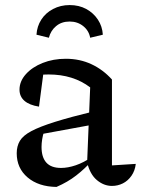

<svg xmlns="http://www.w3.org/2000/svg" viewBox="-20 -728 556 758"><path d="M422 6Q390 6 362.5 -17Q335 -40 324 -87L336 -383Q269 -434 172 -434Q153 -434 135 -432Q117 -430 101 -426L153 -452L134 -307Q96 -313 76.5 -330Q57 -347 57 -374Q57 -407 82 -435Q107 -463 148.5 -479.5Q190 -496 240 -496Q295 -496 341 -474.5Q387 -453 422 -414V-75L516 -81Q513 -54 499 -34Q485 -14 465 -4Q445 6 422 6ZM203 10Q132 9 89 -27.5Q46 -64 46 -123Q46 -151 58.5 -172Q71 -193 104 -210.5Q137 -228 197.5 -247Q258 -266 353 -289V-237L124 -195L154 -209Q149 -194 146.5 -178Q144 -162 144 -148Q144 -107 163 -86Q182 -65 221 -65Q248 -65 279 -75.5Q310 -86 344 -109V-94Q314 -61 280.5 -35Q247 -9 203 10ZM255 -708Q292 -708 320.5 -692.5Q349 -677 366.5 -650.5Q384 -624 386 -591L336 -579Q331 -607 308.5 -625Q286 -643 255 -643Q223 -643 201.5 -625Q180 -607 173 -579L124 -591Q126 -624 143 -650.5Q160 -677 189.5 -692.5Q219 -708 255 -708Z"/></svg>

Font: Piazzolla 24pt Medium
Style: Regular
Weight: 500
Designer: Juan Pablo del Peral
Foundry: Huerta Tipografica
Version: Version 2.005